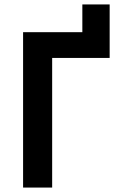

<svg xmlns="http://www.w3.org/2000/svg" viewBox="-20 -845 530 865"><path d="M84 0H215V-584H474V-825H351V-700H84Z"/></svg>

Font: Fixel Display SemiBold
Style: Regular
Weight: 600
Designer: AlfaBravo + MacPaw
Foundry: Kyrylo Tkachov, Marchela Mozhyna, Serhii Makarenko, Maria Weinstein, Zakhar Kryvoshyya
Version: Version 1.211